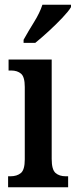

<svg xmlns="http://www.w3.org/2000/svg" viewBox="-20 -786 319 806"><path d="M14 0V-46H24Q51 -46 67.5 -59.5Q84 -73 84 -117V-421Q84 -463 68.5 -476.5Q53 -490 27 -490H16V-536H197V-119Q197 -74 213 -60Q229 -46 256 -46H266V0ZM79 -619Q99 -655 123 -693.5Q147 -732 158 -766H278V-756Q268 -739 242 -711.5Q216 -684 185 -655.5Q154 -627 128 -606H79Z"/></svg>

Font: Noto Serif Khmer ExtraCondensed SemiBold
Style: Regular
Weight: 600
Width: 2
Designer: Danh Hong and the Monotype Design Team
Foundry: Monotype Imaging Inc.
Version: Version 2.004; ttfautohint (v1.8.4.7-5d5b)